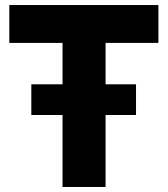

<svg xmlns="http://www.w3.org/2000/svg" viewBox="-20 -743 666 763"><path d="M520.5 -408V-286H104.5V-408ZM17 -572.5V-723H609.5V-572.5H399.5V0H228.5V-572.5Z"/></svg>

Font: Public Sans ExtraBold
Style: Regular
Weight: 800
Designer: The Public Sans Project Authors: Dan O. Williams and USWDS (Libre Franklin designed by Pablo Impallari and Rodrigo Fuenz
Version: Version 1.007